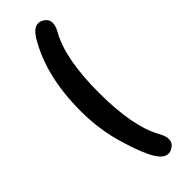

<svg xmlns="http://www.w3.org/2000/svg" viewBox="-330 -848 1061 1061"><g transform="rotate(-45 200.0 -318.0)"><path d="M288 183Q237 213 193 142Q157 83 121 -40Q81 -171 81 -318Q81 -594 193 -778Q237 -849 288 -819Q340 -789 299 -716Q224 -583 224 -318Q224 -53 299 80Q340 153 288 183Z"/></g></svg>

Font: Resource Han Rounded TW Heavy
Style: Regular
Weight: 900
Designer: Cyano Hao (round all glyphs); Ryoko NISHIZUKA 西塚涼子 (kana, bopomofo & ideographs); Paul D. Hunt (Latin, Greek & Cyrillic)
Foundry: Cyano Hao
Version: 0.990